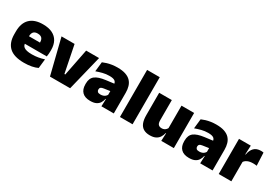

<svg xmlns="http://www.w3.org/2000/svg" viewBox="31 -1488 3321 2329"><g transform="rotate(30 1692.0 -324.0)"><path d="M303 13Q161.5 13 95.2 -48.5Q29 -110 29 -228.5V-267Q29 -384.5 91.2 -446Q153.5 -507.5 273 -507.5Q352.5 -507.5 405.5 -481.2Q458.5 -455 485.2 -405.8Q512 -356.5 512 -287V-271.5Q512 -251.5 510.2 -230.8Q508.5 -210 505 -192.5H346.5Q348.5 -223 349.2 -250Q350 -277 350 -298.5Q350 -324.5 342 -342.2Q334 -360 317 -369.2Q300 -378.5 273 -378.5Q232.5 -378.5 214.2 -357.5Q196 -336.5 196 -298V-253.5L197 -234.5V-203.5Q197 -188 202.5 -173.5Q208 -159 222.8 -147.8Q237.5 -136.5 264.8 -130Q292 -123.5 335.5 -123.5Q380 -123.5 422.5 -130.8Q465 -138 504.5 -151L490.5 -22.5Q456 -5.5 408.2 3.8Q360.5 13 303 13ZM122.5 -192.5V-296.5H469.5V-192.5Z M809 -115 883.5 -492.5H1064.5L943.5 0H661L538.5 -492.5H721.5L797 -115Z M1381.5 0 1386.5 -126 1383 -130.5V-283.5L1381.5 -301.5Q1381.5 -336 1359.2 -352.2Q1337 -368.5 1283.5 -368.5Q1235 -368.5 1190.2 -357Q1145.5 -345.5 1104.5 -330.5L1119 -465Q1144 -476 1174.5 -485.2Q1205 -494.5 1241 -500Q1277 -505.5 1317.5 -505.5Q1386 -505.5 1431.8 -489.8Q1477.5 -474 1504.5 -445.2Q1531.5 -416.5 1543.2 -377Q1555 -337.5 1555 -290V0ZM1229 12Q1155 12 1117.2 -25.8Q1079.5 -63.5 1079.5 -133V-145.5Q1079.5 -219.5 1124.8 -254.5Q1170 -289.5 1269.5 -302L1395 -318L1405.5 -217L1299 -201.5Q1270 -197.5 1258.8 -187.8Q1247.5 -178 1247.5 -159V-157Q1247.5 -139.5 1259.2 -128.5Q1271 -117.5 1298.5 -117.5Q1321.5 -117.5 1338.2 -123.8Q1355 -130 1366.2 -140.5Q1377.5 -151 1384 -163.5L1409 -103.5H1380.5Q1373 -70 1356.8 -44Q1340.5 -18 1310 -3Q1279.5 12 1229 12Z M1641 0V-659.5H1818V0Z M2083.5 -492.5V-209.5Q2083.5 -186 2089.2 -169Q2095 -152 2109 -143Q2123 -134 2147 -134Q2166 -134 2180.2 -140.5Q2194.5 -147 2204.8 -158Q2215 -169 2221 -182L2248 -109H2219.5Q2212 -75 2194.2 -47.5Q2176.5 -20 2145 -4Q2113.5 12 2063.5 12Q2010 12 1975 -9Q1940 -30 1923.2 -72.2Q1906.5 -114.5 1906.5 -179V-492.5ZM2396 -492.5V0H2220L2225.5 -126.5L2219 -144.5V-492.5Z M2765 0 2770 -126 2766.5 -130.5V-283.5L2765 -301.5Q2765 -336 2742.8 -352.2Q2720.5 -368.5 2667 -368.5Q2618.5 -368.5 2573.8 -357Q2529 -345.5 2488 -330.5L2502.5 -465Q2527.5 -476 2558 -485.2Q2588.5 -494.5 2624.5 -500Q2660.5 -505.5 2701 -505.5Q2769.5 -505.5 2815.2 -489.8Q2861 -474 2888 -445.2Q2915 -416.5 2926.8 -377Q2938.5 -337.5 2938.5 -290V0ZM2612.5 12Q2538.5 12 2500.8 -25.8Q2463 -63.5 2463 -133V-145.5Q2463 -219.5 2508.2 -254.5Q2553.5 -289.5 2653 -302L2778.5 -318L2789 -217L2682.5 -201.5Q2653.5 -197.5 2642.2 -187.8Q2631 -178 2631 -159V-157Q2631 -139.5 2642.8 -128.5Q2654.5 -117.5 2682 -117.5Q2705 -117.5 2721.8 -123.8Q2738.5 -130 2749.8 -140.5Q2761 -151 2767.5 -163.5L2792.5 -103.5H2764Q2756.5 -70 2740.2 -44Q2724 -18 2693.5 -3Q2663 12 2612.5 12Z M3199 -267.5 3148 -367.5H3189.5Q3199.5 -430 3233.5 -465.2Q3267.5 -500.5 3331 -500.5Q3340.5 -500.5 3348.8 -499.5Q3357 -498.5 3365 -497L3373.5 -317Q3363.5 -319 3349.8 -320Q3336 -321 3323 -321Q3276 -321 3245 -306.8Q3214 -292.5 3199 -267.5ZM3024.5 0V-492.5H3189.5L3182.5 -329.5H3201.5V0Z"/></g></svg>

Font: Anek Odia Medium ExtraBold
Style: Regular
Weight: 800
Version: Version 1.003